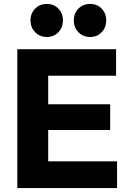

<svg xmlns="http://www.w3.org/2000/svg" viewBox="-20 -956 655 976"><path d="M68 0V-706H225V0ZM188 0V-136H575V0ZM188 -295V-426H540V-295ZM188 -571V-706H570V-571ZM218 -768Q182 -768 158.5 -792.5Q135 -817 135 -852Q135 -888 158.5 -912Q182 -936 218 -936Q254 -936 277 -912Q300 -888 300 -852Q300 -817 277 -792.5Q254 -768 218 -768ZM438 -768Q402 -768 378.5 -792.5Q355 -817 355 -852Q355 -888 378.5 -912Q402 -936 438 -936Q474 -936 497 -912Q520 -888 520 -852Q520 -817 497 -792.5Q474 -768 438 -768Z"/></svg>

Font: Outfit Thin
Style: Bold
Weight: 700
Version: Version 1.100;gftools[0.9.27]